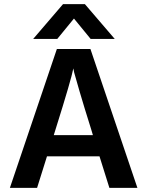

<svg xmlns="http://www.w3.org/2000/svg" viewBox="-20 -912 714 932"><path d="M250 -285 241 -256H431L422 -286Q388 -394 366.5 -467.5Q345 -541 340 -560L336 -580Q327 -530 250 -285ZM160 0H28L256 -674H419L647 0H511L463 -153H208ZM258 -723H141L286 -892H392L537 -723H420L339 -822Z"/></svg>

Font: Hind Madurai SemiBold
Style: Regular
Weight: 600
Designer: Jyotish Sonowal
Foundry: Indian Type Foundry
Version: Version 1.001;PS 1.0;hotconv 1.0.86;makeotf.lib2.5.63406; tt